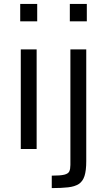

<svg xmlns="http://www.w3.org/2000/svg" viewBox="-20 -763 548 983"><path d="M83.5 -653.7V-743H170.5V-653.7ZM86.4 0V-510H167.6V0ZM337.5 -653.7V-743H424.5V-653.7ZM245 200V136.3Q289.1 136.3 309.3 131.3Q329.5 126.3 335 114.1Q340.4 101.9 340.4 81V-510H421.6V62.8Q421.6 110.3 412.6 138.2Q403.5 166.1 383 179.2Q362.5 192.3 328.6 196.1Q294.6 200 245 200Z"/></svg>

Font: Saira Thin
Style: Regular
Weight: 100
Designer: Hector Gatti with collaboration of the Omnibus-Type team
Foundry: Omnibus-Type
Version: Version 1.101